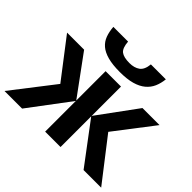

<svg xmlns="http://www.w3.org/2000/svg" viewBox="-177 -1004 1226 1226"><g transform="rotate(45 436.5 -390.5)"><path d="M220 -284 19 -546H173L367 -281V-546H506V-281L700 -546H854L653 -284L873 0H714L506 -277V0H367V-277L159 0H0ZM335 -781Q339 -726 362.5 -708Q386 -690 438 -690Q481 -690 508.5 -709.5Q536 -729 541 -781H676Q672 -742 658 -710Q644 -678 616 -654.5Q588 -631 544 -618.5Q500 -606 435 -606Q369 -606 325 -618Q281 -630 255 -652.5Q229 -675 217 -707.5Q205 -740 202 -781Z"/></g></svg>

Font: BC Sans
Style: Bold
Weight: 700
Designer: Monotype Design Team
Province of B.C.
Foundry: Monotype Imaging Inc.
Version: Version 2.000;GOOG;noto-source:20170915:90ef993387c0